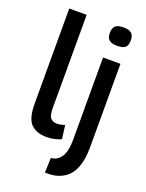

<svg xmlns="http://www.w3.org/2000/svg" viewBox="-173 -828 853 1120"><g transform="rotate(20 253.0 -268.5)"><path d="M166 -740V-161Q166 -113 181 -98.5Q196 -84 219 -84Q239 -84 268 -93L279 -9Q261 -1 238 4.5Q215 10 189 10Q126 10 92 -24Q58 -58 58 -152V-740ZM394 -631Q360 -631 344.5 -644Q329 -657 329 -688Q329 -718 344 -731.5Q359 -745 394 -745Q429 -745 444 -731.5Q459 -718 459 -688Q459 -657 444.5 -644Q430 -631 394 -631ZM449 -539V-23Q449 76 416.5 132Q384 188 313 204Q286 209 252 208L255 116Q268 115 280 111Q311 97 326 64Q341 31 341 -28V-539Z"/></g></svg>

Font: Georama Medium
Style: Regular
Weight: 500
Designer: Jean-Baptiste Levee
Foundry: Production Type
Version: Version 1.000